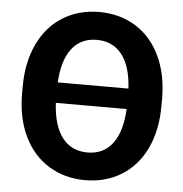

<svg xmlns="http://www.w3.org/2000/svg" viewBox="-52 -771 792 831"><g transform="rotate(5 344.0 -356.0)"><path d="M649.4 -339.4Q649.4 -234.4 612.3 -155.3Q575.2 -76.2 506.1 -33.2Q437 9.8 347.7 9.8Q259.3 9.8 189.9 -32.7Q120.6 -75.2 82.5 -154.1Q44.4 -232.9 43.9 -335.4V-370.6Q43.9 -475.6 81.8 -555.4Q119.6 -635.3 188.7 -678Q257.8 -720.7 346.7 -720.7Q435.5 -720.7 504.6 -678Q573.7 -635.3 611.6 -555.4Q649.4 -475.6 649.4 -371.1ZM347.7 -110.4Q417 -110.4 456.3 -162.1Q495.6 -213.9 500.5 -312.5H192.9Q198.2 -213.9 238 -162.1Q277.8 -110.4 347.7 -110.4ZM346.7 -599.6Q277.3 -599.6 238 -549.1Q198.7 -498.5 193.4 -401.4H500.5Q495.1 -498.5 455.3 -549.1Q415.5 -599.6 346.7 -599.6Z"/></g></svg>

Font: Robotiche
Style: Bold
Weight: 700
Designer: Google
Version: Version 2.001150; 2014